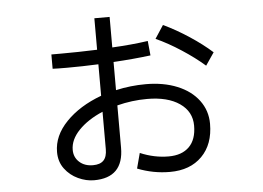

<svg xmlns="http://www.w3.org/2000/svg" viewBox="-49 -694 1098 802"><g transform="rotate(-5 500.0 -293.0)"><path d="M817 -149Q817 -63 767.5 -13Q718 37 633 37Q563 37 497 11L514 -53Q573 -28 633 -28Q689 -28 719.5 -58.5Q750 -89 750 -147Q750 -206 700 -240.5Q650 -275 564 -275Q500 -275 438 -259V-82Q438 44 314 44Q281 44 247.5 28.5Q214 13 192 -16.5Q170 -46 170 -87Q170 -155 226 -213Q282 -271 374 -305V-437Q305 -434 242 -434Q200 -434 182 -435V-495H223Q293 -495 374 -498V-630H438V-502Q518 -506 588 -516L594 -455Q523 -446 438 -441V-323Q500 -337 564 -337Q638 -337 695.5 -313.5Q753 -290 785 -247Q817 -204 817 -149ZM657 -577Q710 -552 764 -516.5Q818 -481 858 -445L822 -392Q781 -428 726.5 -463.5Q672 -499 621 -522ZM374 -238Q311 -211 273.5 -172Q236 -133 236 -90Q236 -59 258 -39Q280 -19 315 -19Q345 -19 359.5 -34Q374 -49 374 -81Z"/></g></svg>

Font: PlemolJP35 Console
Style: Regular
Weight: 400
Version: v2.0.3; ttfautohint (v1.8.4.7-5d5b-dirty) -l 6 -r 45 -G 200 